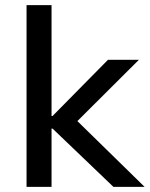

<svg xmlns="http://www.w3.org/2000/svg" viewBox="-20 -725 581 745"><path d="M83 0V-705H180V-275H184L399 -493H519L258 -233L260 -275L541 0H420L184 -226H180V0Z"/></svg>

Font: Nunito Sans 12pt ExtraLight 9pt Medium
Style: Regular
Weight: 500
Version: Version 3.101;gftools[0.9.27]